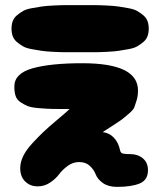

<svg xmlns="http://www.w3.org/2000/svg" viewBox="-20 -732 626 750"><path d="M437 -2Q494 -2 526 -15.5Q558 -29 558 -67Q558 -97 538 -113.5Q518 -130 489 -130Q459 -130 454 -135Q450 -139 449 -145Q443 -175 425 -194Q407 -213 381 -216Q394 -224 423 -243Q452 -262 459.5 -268Q467 -274 484 -288.5Q501 -303 505 -313.5Q509 -324 514 -341Q519 -358 519 -379Q519 -485 302 -485Q177 -485 106.5 -465Q36 -445 36 -394Q36 -372 41 -357Q46 -342 60.5 -332.5Q75 -323 88.5 -317.5Q102 -312 132.5 -309.5Q163 -307 185 -306.5Q207 -306 252 -306Q238 -293 203.5 -264Q169 -235 149.5 -216.5Q130 -198 106 -172Q82 -146 70.5 -122Q59 -98 59 -75Q59 -42 78.5 -23Q98 -4 127 -4Q154 -4 176 -19Q198 -34 211 -51.5Q224 -69 244.5 -84Q265 -99 289 -99Q315 -99 331 -84Q347 -69 354 -50.5Q361 -32 382 -17Q403 -2 437 -2ZM238.5 -528Q258 -528 293 -528Q328 -528 347.5 -528Q367 -528 397 -529.5Q427 -531 443.5 -533.5Q460 -536 482 -540Q504 -544 516 -551Q528 -558 539.5 -567.5Q551 -577 556 -590Q561 -603 561 -620Q561 -637 556 -650Q551 -663 539.5 -672.5Q528 -682 516 -689Q504 -696 482 -700Q460 -704 443.5 -706.5Q427 -709 397 -710.5Q367 -712 347.5 -712Q328 -712 293 -712Q258 -712 238.5 -712Q219 -712 189 -710.5Q159 -709 142.5 -706.5Q126 -704 104 -700Q82 -696 70 -689Q58 -682 46.5 -672.5Q35 -663 30 -650Q25 -637 25 -620Q25 -603 30 -590Q35 -577 46.5 -567.5Q58 -558 70 -551Q82 -544 104 -540Q126 -536 142.5 -533.5Q159 -531 189 -529.5Q219 -528 238.5 -528Z"/></svg>

Font: Cherry Bomb
Style: Regular
Weight: 400
Designer: satsuyako
Foundry: satsuyako
Version: Version 4.0